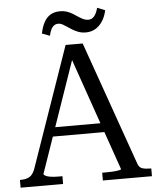

<svg xmlns="http://www.w3.org/2000/svg" viewBox="-59 -936 809 986"><g transform="rotate(-5 345.5 -443.0)"><path d="M182 -294H479L480 -247H173ZM314 -668 334 -649 130 -60Q130 -55 139.5 -50Q149 -45 166 -42.5Q183 -40 205 -40H226V0H7V-40H13Q38 -40 56 -50Q74 -60 85 -90L301 -710H389L615 -70Q622 -50 638.5 -45Q655 -40 679 -40H684V0H431V-40H447Q465 -40 484 -41Q503 -42 516 -44.5Q529 -47 529 -50ZM411 -765Q390 -765 373.5 -771Q357 -777 343 -785.5Q329 -794 317.5 -802Q306 -810 295 -816Q284 -822 272 -822Q260 -822 250.5 -815Q241 -808 235 -795Q229 -782 225 -764L185 -779Q192 -814 205 -837.5Q218 -861 238.5 -873Q259 -885 288 -885Q307 -885 323 -879.5Q339 -874 352.5 -865.5Q366 -857 378 -849Q390 -841 402.5 -835Q415 -829 429 -829Q442 -829 451.5 -836Q461 -843 467.5 -855.5Q474 -868 479 -886L519 -870Q512 -837 496.5 -813.5Q481 -790 459.5 -777.5Q438 -765 411 -765Z"/></g></svg>

Font: Roboto Serif 72pt
Style: Regular
Weight: 400
Designer: Greg Gazdowicz
Foundry: Commercial Type
Version: Version 1.008